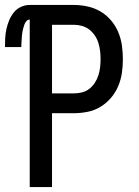

<svg xmlns="http://www.w3.org/2000/svg" viewBox="-42 -755 562 775"><path d="M78 0V-676Q70 -676 64.5 -669.5Q59 -663 56.5 -656Q54 -649 52 -641.5Q50 -634 48.5 -626.5Q47 -619 46.5 -611Q46 -603 45.5 -595.5Q45 -588 44.5 -580.5Q44 -573 44 -565H-22Q-22 -583 -21 -601.5Q-20 -620 -16 -638Q-12 -656 -5 -673Q2 -690 13.5 -704.5Q25 -719 42 -727Q59 -735 78 -735H255Q283 -735 311 -729Q339 -723 363 -709Q387 -695 405.5 -673.5Q424 -652 435 -626Q446 -600 450 -572Q454 -544 454 -516Q454 -488 450 -460.5Q446 -433 435 -407Q424 -381 405.5 -359.5Q387 -338 363 -323.5Q339 -309 311 -303.5Q283 -298 255 -298H168V0ZM168 -378H255Q272 -378 288.5 -382Q305 -386 318 -396Q331 -406 340.5 -420.5Q350 -435 355 -450.5Q360 -466 362 -483Q364 -500 364 -516Q364 -533 362 -549.5Q360 -566 355 -582Q350 -598 340.5 -612Q331 -626 318 -636Q305 -646 288.5 -650.5Q272 -655 255 -655H168Z"/></svg>

Font: Iosevka SS18 Medium
Style: Regular
Weight: 500
Monospace: yes
Designer: Belleve Invis
Foundry: Belleve Invis
Version: Version 25.1.1; ttfautohint (v1.8.4)